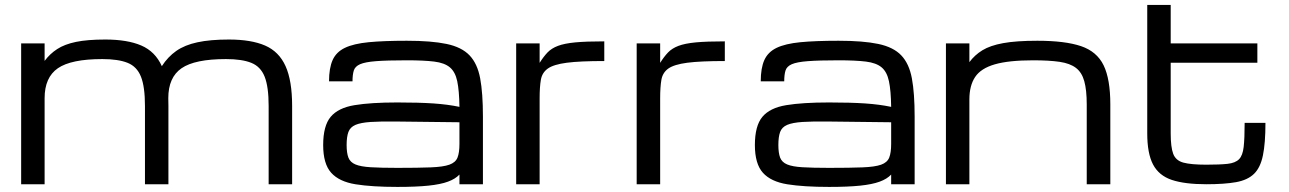

<svg xmlns="http://www.w3.org/2000/svg" viewBox="-20 -736 5149 767"><path d="M64.5 0V-562.5H158.2V-492.7Q179.2 -521 208.5 -540Q237.8 -559.1 283.4 -568.6Q329.1 -578.1 400.4 -578.1Q488.8 -578.1 544.4 -554.2Q600.1 -530.3 626.5 -471.7Q650.4 -508.8 684.1 -532.5Q717.8 -556.2 768.8 -567.1Q819.8 -578.1 894.5 -578.1Q983.4 -578.1 1039.1 -554Q1094.7 -529.8 1120.8 -471.7Q1147 -413.6 1147 -312.5V0H1053.2V-312.5Q1053.2 -389.6 1037.1 -429.9Q1021 -470.2 983.6 -485.1Q946.3 -500 882.8 -500Q758.3 -500 705.3 -463.4Q652.3 -426.8 652.3 -343.8V-344.2Q652.8 -329.1 652.8 -312.5V0H559.1V-312.5Q559.1 -389.6 543 -429.9Q526.9 -470.2 489.5 -485.1Q452.1 -500 388.7 -500Q264.2 -500 211.2 -463.4Q158.2 -426.8 158.2 -343.8V0Z M1567.4 10.7Q1466.3 10.7 1400.6 0.2Q1335 -10.3 1303 -45.9Q1271 -81.5 1271 -156.7Q1271 -233.4 1301 -269.3Q1331.1 -305.2 1396.2 -315.9Q1461.4 -326.7 1567.4 -326.7Q1653.3 -326.7 1711.4 -322.8Q1769.5 -318.8 1815.4 -309.1Q1814.5 -374 1806.6 -411.4Q1798.8 -448.7 1777.3 -466.8Q1755.9 -484.9 1714.6 -490Q1673.3 -495.1 1605 -495.1Q1526.9 -495.1 1482.7 -491.7Q1438.5 -488.3 1418.5 -479.5Q1398.4 -470.7 1393.3 -454.1Q1388.2 -437.5 1388.2 -411.1H1294.4Q1294.4 -463.9 1308.8 -496.1Q1323.2 -528.3 1357.9 -544.9Q1392.6 -561.5 1452.9 -567.4Q1513.2 -573.2 1605 -573.2Q1703.6 -573.2 1763.9 -560.5Q1824.2 -547.9 1855.7 -514.9Q1887.2 -481.9 1898.2 -422.9Q1909.2 -363.8 1909.2 -270.5V0H1815.4V-38.6Q1798.8 -21 1769.5 -10.3Q1740.2 0.5 1691.7 5.6Q1643.1 10.7 1567.4 10.7ZM1567.4 -65.4Q1650.9 -65.4 1700.7 -67.4Q1750.5 -69.3 1775.1 -78.1Q1799.8 -86.9 1807.6 -106.4Q1815.4 -126 1815.4 -161.1V-247.6L1567.4 -250.5Q1501.5 -251.5 1461.2 -248.8Q1420.9 -246.1 1399.9 -237.1Q1378.9 -228 1371.8 -208.7Q1364.7 -189.5 1364.7 -156.7Q1364.7 -125 1371.8 -106.4Q1378.9 -87.9 1399.9 -79.1Q1420.9 -70.3 1461.2 -67.9Q1501.5 -65.4 1567.4 -65.4Z M2042 0V-562.5H2135.7V-484.9Q2151.4 -509.8 2167.2 -526.4Q2183.1 -543 2208.7 -552.7Q2234.4 -562.5 2278.3 -566.7Q2322.3 -570.8 2394 -570.8V-492.2Q2297.4 -492.2 2244.4 -485.4Q2191.4 -478.5 2168.5 -462.2Q2145.5 -445.8 2140.6 -417Q2135.7 -388.2 2135.7 -343.8V0Z M2523.4 0V-562.5H2617.2V-484.9Q2632.8 -509.8 2648.7 -526.4Q2664.6 -543 2690.2 -552.7Q2715.8 -562.5 2759.8 -566.7Q2803.7 -570.8 2875.5 -570.8V-492.2Q2778.8 -492.2 2725.8 -485.4Q2672.9 -478.5 2649.9 -462.2Q2627 -445.8 2622.1 -417Q2617.2 -388.2 2617.2 -343.8V0Z M3292 10.7Q3190.9 10.7 3125.2 0.2Q3059.6 -10.3 3027.6 -45.9Q2995.6 -81.5 2995.6 -156.7Q2995.6 -233.4 3025.6 -269.3Q3055.7 -305.2 3120.8 -315.9Q3186 -326.7 3292 -326.7Q3377.9 -326.7 3436 -322.8Q3494.1 -318.8 3540 -309.1Q3539.1 -374 3531.2 -411.4Q3523.4 -448.7 3502 -466.8Q3480.5 -484.9 3439.2 -490Q3397.9 -495.1 3329.6 -495.1Q3251.5 -495.1 3207.3 -491.7Q3163.1 -488.3 3143.1 -479.5Q3123 -470.7 3117.9 -454.1Q3112.8 -437.5 3112.8 -411.1H3019Q3019 -463.9 3033.4 -496.1Q3047.9 -528.3 3082.5 -544.9Q3117.2 -561.5 3177.5 -567.4Q3237.8 -573.2 3329.6 -573.2Q3428.2 -573.2 3488.5 -560.5Q3548.8 -547.9 3580.3 -514.9Q3611.8 -481.9 3622.8 -422.9Q3633.8 -363.8 3633.8 -270.5V0H3540V-38.6Q3523.4 -21 3494.1 -10.3Q3464.8 0.5 3416.3 5.6Q3367.7 10.7 3292 10.7ZM3292 -65.4Q3375.5 -65.4 3425.3 -67.4Q3475.1 -69.3 3499.8 -78.1Q3524.4 -86.9 3532.2 -106.4Q3540 -126 3540 -161.1V-247.6L3292 -250.5Q3226.1 -251.5 3185.8 -248.8Q3145.5 -246.1 3124.5 -237.1Q3103.5 -228 3096.4 -208.7Q3089.4 -189.5 3089.4 -156.7Q3089.4 -125 3096.4 -106.4Q3103.5 -87.9 3124.5 -79.1Q3145.5 -70.3 3185.8 -67.9Q3226.1 -65.4 3292 -65.4Z M3758.8 0V-562.5H3852.5V-487.8Q3873.5 -516.1 3904.5 -535.2Q3935.5 -554.2 3987.5 -563.7Q4039.6 -573.2 4124 -573.2Q4234.4 -573.2 4298.1 -551.8Q4361.8 -530.3 4388.7 -475.1Q4415.5 -419.9 4415.5 -318.8V0H4321.3V-318.8Q4321.3 -376.5 4311.5 -411.6Q4301.8 -446.8 4278.1 -464.8Q4254.4 -482.9 4212.9 -489Q4171.4 -495.1 4107.4 -495.1Q4009.8 -495.1 3954.1 -479Q3898.4 -462.9 3875.5 -428.5Q3852.5 -394 3852.5 -338.9V0Z M4798.8 0Q4712.9 0 4661.1 -17.3Q4609.4 -34.7 4586.2 -78.9Q4563 -123 4563 -203.1V-716.3H4656.7V-562.5H5002.9V-485.4H4656.7V-203.1Q4656.7 -148.4 4666.7 -121.6Q4676.8 -94.7 4707.3 -86.4Q4737.8 -78.1 4798.8 -78.1Q4853 -78.1 4884 -81.5Q4915 -85 4929.7 -99.9Q4944.3 -114.7 4948.2 -148.9Q4952.1 -183.1 4952.1 -245.1H5035.2Q5035.2 -164.1 5025.1 -115.2Q5015.1 -66.4 4989.5 -41.5Q4963.9 -16.6 4917.7 -8.3Q4871.6 0 4798.8 0Z"/></svg>

Font: Michroma
Style: Regular
Weight: 400
Designer: Vernon Adams
Foundry: Vernon Adams
Version: Version 1.100; ttfautohint (v1.8.4.7-5d5b);gftools[0.9.29]